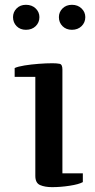

<svg xmlns="http://www.w3.org/2000/svg" viewBox="-20 -770 397 799"><path d="M87.9 -750Q112.8 -750 128.4 -734.9Q144 -719.7 144 -698.7Q144 -676.3 128.4 -661.1Q112.8 -646 87.9 -646Q64 -646 49.1 -661.1Q34.2 -676.3 34.2 -698.7Q34.2 -719.7 49.1 -734.9Q64 -750 87.9 -750ZM279.3 -750Q303.7 -750 319.3 -734.9Q335 -719.7 335 -698.7Q335 -676.3 319.3 -661.1Q303.7 -646 279.3 -646Q255.4 -646 240.2 -661.1Q225.1 -676.3 225.1 -698.7Q225.1 -719.7 240.2 -734.9Q255.4 -750 279.3 -750ZM239.7 -48.8H324.7V-12.2Q308.1 -2.9 270.3 2.9Q232.4 8.8 196.8 8.8Q167 8.8 147 0.2Q127 -8.3 127 -38.1V-450.2H41V-486.8Q54.7 -493.2 82 -497.6Q109.4 -502 140.9 -504.4Q172.4 -506.8 197.8 -506.8Q216.8 -506.8 228.3 -504.4Q239.7 -502 239.7 -481Z"/></svg>

Font: Artifika
Style: Regular
Weight: 400
Designer: Yulya Zhdanova, Ivan Petrov | Cyreal.org
Foundry: Cyreal.org
Version: Version 1.102; ttfautohint (v1.8.4.7-5d5b)